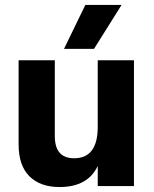

<svg xmlns="http://www.w3.org/2000/svg" viewBox="-20 -750 620 774"><path d="M359 -553H238L324 -730H470ZM520 0H374V-81Q334 4 220 4Q142 4 98.5 -39.5Q55 -83 55 -168V-507H201V-201Q201 -112 279 -112Q374 -112 374 -239V-507H520Z"/></svg>

Font: Hind Madurai
Style: Bold
Weight: 700
Designer: Jyotish Sonowal
Foundry: Indian Type Foundry
Version: Version 0.702;PS 1.0;hotconv 1.0.81;makeotf.lib2.5.63406